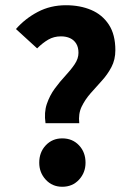

<svg xmlns="http://www.w3.org/2000/svg" viewBox="-20 -702 503 734"><path d="M154 -231Q148 -272 159 -304.5Q170 -337 189.5 -363.5Q209 -390 230 -412.5Q251 -435 265.5 -456.5Q280 -478 280 -500Q280 -521 271.5 -535Q263 -549 248 -556Q233 -563 213 -563Q186 -563 164.5 -550.5Q143 -538 122 -517L41 -591Q76 -631 124.5 -656.5Q173 -682 232 -682Q286 -682 328.5 -664Q371 -646 396 -608Q421 -570 421 -510Q421 -474 406 -445.5Q391 -417 369 -393Q347 -369 326 -345Q305 -321 292 -294Q279 -267 283 -231ZM218 12Q180 12 155 -15Q130 -42 130 -80Q130 -120 155 -146.5Q180 -173 218 -173Q257 -173 282 -146.5Q307 -120 307 -80Q307 -42 282 -15Q257 12 218 12Z"/></svg>

Font: Mada
Style: Bold
Weight: 700
Designer: Khaled Hosny
Version: Version 1.5